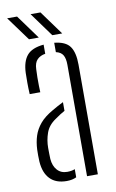

<svg xmlns="http://www.w3.org/2000/svg" viewBox="-86 -795 513 848"><g transform="rotate(-10 170.5 -371.0)"><path d="M39 -100Q38.5 -115 38.2 -126.8Q38 -138.5 38.5 -153.5Q40 -187 49 -215Q58 -243 78.5 -267.5Q99 -292 137 -313.5Q148 -320 160.8 -327Q173.5 -334 187 -340.5V-301.5Q177.5 -296.5 166.5 -289.5Q155.5 -282.5 143 -273.5Q110 -251.5 98.8 -219.2Q87.5 -187 87.5 -152.5Q87.5 -138.5 87.8 -125.8Q88 -113 88.5 -103Q91 -71.5 107.8 -52.8Q124.5 -34 152.5 -34Q172.5 -34 187 -40V-3.5Q169 5.5 143.5 5.5Q95 5.5 68.8 -21.8Q42.5 -49 39 -100ZM48.5 -401Q47 -429 47 -452.5Q47 -476 47.5 -496.5Q49.5 -547.5 71.8 -574Q94 -600.5 147 -605.5V-564.5Q124.5 -561 110.8 -547.2Q97 -533.5 96 -504.5Q95 -486 94.8 -466.8Q94.5 -447.5 95 -430.5Q95.5 -413.5 96 -401ZM235 0V-499.5Q235 -528 226 -543.2Q217 -558.5 194.5 -563.5V-605.5Q245 -600.5 264.2 -573.5Q283.5 -546.5 283.5 -492V0ZM87.5 -640 8.5 -748H53L131.5 -640ZM192 -640 113.5 -748H158L236.5 -640Z"/></g></svg>

Font: Big Shoulders Stencil Text ExtraLight
Style: Regular
Weight: 250
Version: Version 2.001